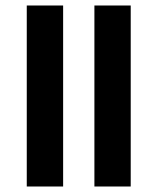

<svg xmlns="http://www.w3.org/2000/svg" viewBox="-20 -678 572 698"><path d="M209.5 -658V0H77.3V-658ZM455.2 -658V0H323.2V-658Z"/></svg>

Font: Noto Sans Oriya
Style: Regular
Weight: 400
Designer: Amélie Bonet and Sol Matas
Foundry: Google LLC
Version: Version 2.006